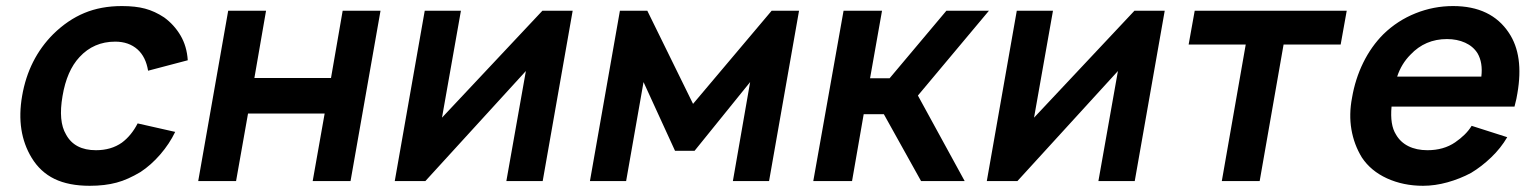

<svg xmlns="http://www.w3.org/2000/svg" viewBox="-20 -598 5060 634"><path d="M469 -364.5Q461.5 -410 434.5 -434.5Q405.5 -460.5 360.5 -460.5Q289.5 -460.5 242.5 -409.5Q200.5 -364.5 186.5 -281Q172 -197.5 198 -154Q226 -102 297 -102Q347 -102 382.5 -127Q414 -150.5 434.5 -190.5L558.5 -162.5Q539.5 -123 509.2 -88Q479 -53 444 -30Q423 -17.5 403.5 -8.8Q384 0 365 5Q326.5 15.5 276 15.5Q207 15.5 160 -7.2Q113 -30 84.5 -77Q32.5 -162.5 53 -281Q74 -403.5 156 -485.5Q204 -532.5 258.8 -555.2Q313.5 -578 382.5 -578Q427.5 -578 459 -569.5Q491 -561 522 -540.5Q555 -516.5 576 -481Q597 -445.5 600 -399Z M1236.5 -562.5 1137.5 0H1012.5L1052 -223H799L759.5 0H634.5L733.5 -562.5H858.5L820 -340.5H1073L1111.5 -562.5Z M1772 0H1652L1716.5 -363.5L1384.5 0H1283.5L1382.5 -562.5H1502L1439.5 -209.5L1771 -562.5H1871Z M2618.5 -562.5 2519.5 0H2400L2457 -327L2273.5 -100H2209L2105 -327L2047.5 0H1928L2027 -562.5H2117.5L2268.5 -255L2528 -562.5Z M2793.5 0H2665.5L2765.5 -562.5H2892.5L2853 -339.5H2917.5L3105 -562.5H3245.5L3011 -282.5L3165.5 0H3021.5L2898.5 -221H2832Z M3727 0H3607L3671.5 -363.5L3339.5 0H3238.5L3337.5 -562.5H3457L3394.5 -209.5L3726 -562.5H3826Z M4407 -451H4218.5L4139.5 0H4014.5L4093.5 -451H3905L3925 -562.5H4427Z M4589.5 -154Q4604 -128.5 4630.8 -115.2Q4657.5 -102 4693.5 -102Q4747 -102 4785 -128Q4802.5 -140 4816.2 -153.5Q4830 -167 4839.5 -182.5L4957 -145Q4936 -109 4904.2 -78.5Q4872.5 -48 4837.5 -27Q4801 -7.5 4759.8 4Q4718.5 15.5 4679 15.5Q4614 15.5 4560 -9Q4506.5 -33.5 4477 -78Q4451 -120.5 4442.5 -170.5Q4434 -220.5 4444.5 -275Q4455 -337 4481.5 -391Q4508 -445 4548.5 -485.5Q4595 -530.5 4654.5 -554.2Q4714 -578 4778 -578Q4904 -578 4962.5 -489.5Q5012.5 -415 4990.5 -289.5Q4989.5 -282.5 4987.2 -271.5Q4985 -260.5 4981 -246H4575Q4569.5 -185.5 4589.5 -154ZM4637.5 -417.5Q4607.5 -387.5 4593.5 -345H4871.5Q4877 -391 4859 -422Q4844.5 -445 4818 -457Q4791.5 -469 4758 -469Q4686 -469 4637.5 -417.5Z"/></svg>

Font: Russisch Sans
Style: Bold Italic
Weight: 700
Italic angle: -10°
Designer: Michael Sharanda (font) & Cristiano Sobral (main changes)
Foundry: Michael Sharanda
Version: Version 2.00;September 8, 2020;FontCreator 13.0.0.2681 64-bi